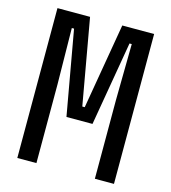

<svg xmlns="http://www.w3.org/2000/svg" viewBox="-117 -895 884 990"><g transform="rotate(15 325.0 -400.0)"><path d="M67 0V-800H241L322 -343H335L413 -800H583V0H481V-420L485 -720H473L396 -270H257L177 -720H165L169 -420V0Z"/></g></svg>

Font: Martian Mono SemiCondensed
Style: Regular
Weight: 400
Width: 4
Designer: Roman Shamin
Foundry: Evil Martians
Version: Version 1.000